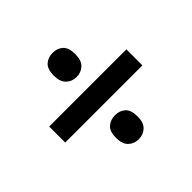

<svg xmlns="http://www.w3.org/2000/svg" viewBox="-127 -746 788 788"><g transform="rotate(-45 266.5 -352.5)"><path d="M266 -463Q239 -463 221 -480.5Q203 -498 203 -533Q203 -571 221 -587Q239 -603 266 -603Q293 -603 310.5 -587Q328 -571 328 -533Q328 -497 310 -480Q292 -463 266 -463ZM42 -306V-399H490V-306ZM266 -102Q239 -102 221 -119Q203 -136 203 -172Q203 -209 221 -225Q239 -241 266 -241Q293 -241 310.5 -225Q328 -209 328 -172Q328 -136 310 -119Q292 -102 266 -102Z"/></g></svg>

Font: Noto Sans Khmer UI SemiCondensed SemiBold
Style: Regular
Weight: 600
Width: 4
Designer: Danh Hong and the Monotype Design Team
Foundry: Monotype Imaging Inc.
Version: Version 2.002; ttfautohint (v1.8.4.7-5d5b)